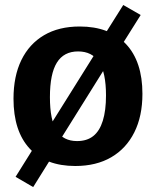

<svg xmlns="http://www.w3.org/2000/svg" viewBox="-20 -652 621 768"><path d="M473 -632 542.7 -592 458.7 -458.3 437 -439 204 -66 197 -39 112.7 96.3 42.3 55.3 128 -81.7 150.3 -102 387.3 -480.7 392.3 -503.7ZM299 -546Q417.7 -546 483.7 -476Q549.7 -406 549.7 -276.7Q549.7 -187.3 517.3 -122.7Q485 -58 425 -23Q365 12 281 12Q163 12 98.5 -57.8Q34 -127.7 34 -257Q34 -347.3 65.5 -411.8Q97 -476.3 156.2 -511.2Q215.3 -546 299 -546ZM292.3 -446.3Q235.3 -446.3 207.5 -401.5Q179.7 -356.7 179.7 -263.7Q179.7 -171.3 206.5 -129.5Q233.3 -87.7 288.3 -87.7Q328 -87.7 353.3 -108Q378.7 -128.3 391.3 -169.2Q404 -210 404 -270.3Q404 -361.3 376.2 -403.8Q348.3 -446.3 292.3 -446.3Z"/></svg>

Font: Bitter Thin
Style: Regular
Weight: 100
Designer: Sol Matas, and Bitter project Authors
Foundry: Sol Matas
Version: Version 2.002